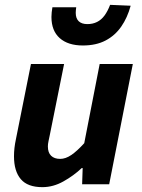

<svg xmlns="http://www.w3.org/2000/svg" viewBox="-20 -760 584 792"><path d="M154.8 12Q93.8 12 65.8 -21Q37.7 -54 37.7 -115.4Q37.7 -132.4 39.7 -150Q41.7 -167.6 45.7 -186L107.7 -496H244.4L185.5 -203.4Q182.5 -188.6 180 -177.2Q177.5 -165.8 177.5 -155.9Q177.5 -130.5 190.8 -117.6Q204 -104.6 228.3 -104.6Q250.5 -104.6 274.1 -120.6Q297.8 -136.6 327.5 -169.4L391.2 -496H527.9L430.4 0H318.8L321 -66.6H317Q283.8 -35.3 241.6 -11.7Q199.4 12 154.8 12ZM321.9 -572.4Q260.5 -572.4 226.3 -602.8Q192.2 -633.2 192.2 -690.1Q192.2 -699.4 193.3 -709.7Q194.4 -719.9 196.2 -730H294.4Q293.4 -722.5 292.9 -717.2Q292.4 -712 292.4 -707Q292.4 -684 304.8 -672.3Q317.1 -660.6 340.4 -660.6Q362.7 -660.6 380.3 -669.4Q397.9 -678.1 411.1 -695.9Q424.2 -713.7 434.2 -740L519 -736.4Q505.7 -687.2 480.2 -650.4Q454.7 -613.5 415.5 -592.9Q376.3 -572.4 321.9 -572.4Z"/></svg>

Font: Source Sans Variable
Style: Italic
Weight: 200
Italic angle: -11°
Designer: Paul D. Hunt
Foundry: Adobe Systems Incorporated
Version: Version 3.006;hotconv 1.0.111;makeotfexe 2.5.65597